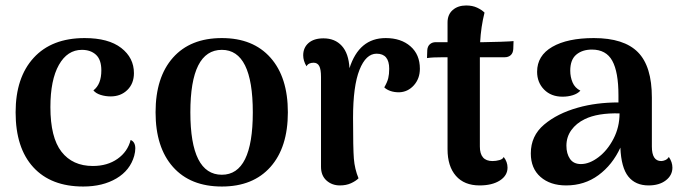

<svg xmlns="http://www.w3.org/2000/svg" viewBox="-20 -667 2482 701"><path d="M37 -257Q37 -384 103 -456Q169 -528 289 -528Q376 -528 422.5 -492Q469 -456 469 -400Q469 -362 445 -338.5Q421 -315 384 -315Q365 -315 347.5 -320.5Q330 -326 321 -337Q350 -359 350 -410Q350 -449 330.5 -467Q311 -485 279 -485Q226 -485 195 -430Q164 -375 164 -276Q164 -165 204.5 -113Q245 -61 319 -61Q372 -61 409 -87Q446 -113 457 -156Q474 -149 474 -125Q474 -113 470 -98Q455 -45 405 -15.5Q355 14 284 14Q166 14 101.5 -56.5Q37 -127 37 -257Z M548 -257Q548 -385 611.5 -456.5Q675 -528 790 -528Q904 -528 967.5 -456.5Q1031 -385 1031 -257Q1031 -129 967.5 -57.5Q904 14 790 14Q675 14 611.5 -57.5Q548 -129 548 -257ZM903 -257Q903 -485 790 -485Q675 -485 675 -257Q675 -29 790 -29Q903 -29 903 -257Z M1513 -416Q1513 -380 1491 -355.5Q1469 -331 1437 -330Q1419 -330 1405 -335Q1391 -340 1383 -348Q1394 -367 1397.5 -381.5Q1401 -396 1401 -416Q1401 -471 1355 -471Q1316 -471 1292.5 -412Q1269 -353 1269 -237Q1269 -125 1272 -87.5Q1275 -50 1289 -16Q1279 -6 1261.5 2Q1244 10 1221 10Q1192 10 1172 -8Q1152 -26 1152 -58V-386Q1152 -414 1145.5 -426Q1139 -438 1125 -438Q1106 -438 1099 -425Q1087 -445 1087 -465Q1087 -493 1106.5 -510Q1126 -527 1161 -527Q1203 -527 1228 -499.5Q1253 -472 1256 -418Q1291 -528 1388 -528Q1444 -528 1478.5 -498Q1513 -468 1513 -416Z M1855 -517 1854 -488Q1853 -473 1844.5 -465.5Q1836 -458 1823 -458H1732V-426V-132Q1732 -79 1778 -79Q1791 -79 1803.5 -82.5Q1816 -86 1819 -94Q1833 -76 1833 -55Q1833 -26 1805 -8Q1777 10 1731 10Q1675 10 1644.5 -25Q1614 -60 1614 -122V-458H1599Q1558 -458 1539 -455L1540 -484Q1541 -498 1549.5 -505.5Q1558 -513 1571 -513H1614V-585Q1614 -614 1633 -630.5Q1652 -647 1682 -647Q1705 -647 1722 -639Q1739 -631 1749 -621Q1736 -569 1733 -513H1745Q1765 -513 1807 -514.5Q1849 -516 1855 -517Z M2435 -55Q2435 -27 2411 -8.5Q2387 10 2348 10Q2300 10 2274 -22.5Q2248 -55 2245 -128Q2216 -65 2165 -27.5Q2114 10 2047 10Q1989 10 1953.5 -21Q1918 -52 1918 -107Q1918 -171 1966.5 -212Q2015 -253 2090 -274Q2157 -293 2238 -293V-319Q2238 -404 2215.5 -445Q2193 -486 2141 -486Q2106 -486 2084 -467.5Q2062 -449 2062 -409Q2062 -386 2070.5 -366Q2079 -346 2099 -336Q2089 -325 2071.5 -319.5Q2054 -314 2034 -314Q1992 -314 1966.5 -340Q1941 -366 1941 -405Q1941 -464 1996.5 -496Q2052 -528 2148 -528Q2258 -528 2309 -476.5Q2360 -425 2360 -311V-132Q2360 -79 2394 -79Q2401 -79 2409 -82.5Q2417 -86 2422 -94Q2435 -75 2435 -55ZM2242 -253Q2162 -255 2115 -232Q2084 -217 2066 -192Q2048 -167 2048 -135Q2048 -106 2061 -87Q2074 -68 2101 -68Q2132 -68 2165 -93Q2198 -118 2220 -160.5Q2242 -203 2242 -253Z"/></svg>

Font: Arima Madurai ExtraBold
Style: Regular
Weight: 800
Designer: Joana Correia and Natanael Gama
Foundry: NDISCOVER
Version: Version 1.020